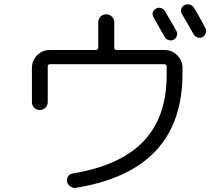

<svg xmlns="http://www.w3.org/2000/svg" viewBox="-20 -858 1040 913"><path d="M131.8 -372.1V-535.2Q131.8 -570.3 156.7 -595.2Q181.6 -620.1 216.8 -620.1H434.6Q446.3 -620.1 447.3 -630.9V-752Q447.3 -767.6 458 -778.8Q468.8 -790 484.9 -790Q501 -790 512.2 -778.8Q523.4 -767.6 523.4 -752V-630.9Q523.4 -620.1 535.2 -620.1H762.7Q797.9 -620.1 822.8 -595.2Q847.7 -570.3 847.7 -535.2V-506.8Q847.7 -45.9 339.8 35.2Q326.2 37.1 314 28.3Q301.8 19.5 298.8 5.9Q295.9 -6.8 303.7 -19Q311.5 -31.2 326.2 -33.2Q551.8 -70.3 662.1 -186Q772.5 -301.8 772.5 -500V-542Q772.5 -552.7 759.8 -552.7H217.8Q207 -552.7 207 -542V-372.1Q207 -356.4 195.8 -345.7Q184.6 -335 168.9 -335Q153.3 -335 142.6 -345.7Q131.8 -356.4 131.8 -372.1ZM764.6 -804.7Q806.6 -733.4 819.3 -710Q825.2 -699.2 820.8 -687Q816.4 -674.8 805.2 -668.9Q793.9 -663.1 781.2 -667.5Q768.6 -671.9 762.7 -682.6Q732.4 -736.3 710 -776.4Q703.1 -787.1 706.5 -798.8Q710 -810.5 721.2 -816.9Q732.4 -823.2 745.1 -819.8Q757.8 -816.4 764.6 -804.7ZM902.3 -821.3Q928.7 -778.3 957 -723.6Q962.9 -712.9 958.5 -700.7Q954.1 -688.5 943.4 -681.6Q931.6 -675.8 918.9 -680.2Q906.2 -684.6 899.4 -697.3Q879.9 -733.4 844.7 -792Q837.9 -802.7 841.8 -815.4Q845.7 -828.1 857.4 -834Q869.1 -839.8 882.3 -835.9Q895.5 -832 902.3 -821.3Z"/></svg>

Font: Rounded-X Mgen+ 2m regular
Style: Regular
Weight: 400
Designer: [Source Han Sans]
Ryoko NISHIZUKA  (kana & ideographs); Paul D. Hunt (Latin, Greek & Cyrillic); Wenlong ZHANG  (bopomofo
Version: Version 1.059.20150602